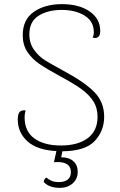

<svg xmlns="http://www.w3.org/2000/svg" viewBox="-20 -720 583 929"><path d="M282 12 276 41Q314 41 335 60Q356 79 356 111Q356 146 331.5 167.5Q307 189 270 189Q218 189 192 161V159Q192 154 195.5 148Q199 142 204 139Q216 149 229.5 155Q243 161 266 161Q292 161 307.5 149Q323 137 323 113Q323 64 258 64L241 65L253 11Q159 6 112.5 -36.5Q66 -79 66 -142Q66 -167 74.5 -177.5Q83 -188 104 -186Q99 -169 99 -153Q99 -84 146.5 -50Q194 -16 274 -16Q357 -16 404.5 -51.5Q452 -87 452 -155Q452 -198 431.5 -230Q411 -262 374.5 -288.5Q338 -315 271 -351Q205 -387 169.5 -411.5Q134 -436 112 -469.5Q90 -503 90 -550Q90 -625 143.5 -662.5Q197 -700 280 -700Q363 -700 414 -664.5Q465 -629 465 -570Q465 -558 462 -550.5Q459 -543 452 -539Q446 -536 440 -536L428 -538Q434 -549 434 -564Q434 -617 389.5 -644.5Q345 -672 278 -672Q212 -672 167 -644Q122 -616 122 -554Q122 -510 145.5 -478Q169 -446 197.5 -428.5Q226 -411 288 -377Q389 -323 436.5 -274.5Q484 -226 484 -155Q484 -87 438.5 -38Q393 11 282 12Z"/></svg>

Font: Arima Madurai Thin
Style: Regular
Weight: 250
Designer: Joana Correia and Natanael Gama
Foundry: NDISCOVER
Version: Version 1.020; ttfautohint (v1.5) -l 7 -r 28 -G 50 -x 13 -D 